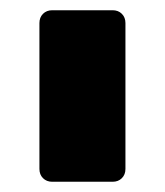

<svg xmlns="http://www.w3.org/2000/svg" viewBox="-20 -591 322 375"><path d="M82 -236Q71 -236 64 -243Q57 -250 57 -261V-546Q57 -557 64 -564Q71 -571 82 -571H200Q211 -571 218 -564Q225 -557 225 -546V-261Q225 -250 218 -243Q211 -236 200 -236Z"/></svg>

Font: Fz Rubik
Style: Bold
Weight: 700
Designer: Hubert and Fischer
Foundry: Hubert and Fischer
Version: Vit hóa bi FontZin.com